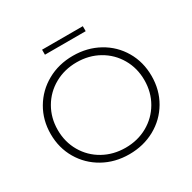

<svg xmlns="http://www.w3.org/2000/svg" viewBox="-181 -1015 1200 1200"><g transform="rotate(-30 419.0 -414.5)"><path d="M419 5Q316 5 233 -41.5Q150 -88 102.5 -169Q55 -250 55 -350Q55 -450 102.5 -531Q150 -612 233 -658.5Q316 -705 419 -705Q522 -705 605 -659Q688 -613 735.5 -532Q783 -451 783 -350Q783 -249 735.5 -168Q688 -87 605 -41Q522 5 419 5ZM419 -42Q507 -42 578 -82Q649 -122 690 -192.5Q731 -263 731 -350Q731 -437 690 -507.5Q649 -578 578 -618Q507 -658 419 -658Q331 -658 259.5 -618Q188 -578 147 -507.5Q106 -437 106 -350Q106 -263 147 -192.5Q188 -122 259.5 -82Q331 -42 419 -42ZM272 -834H566V-798H272Z"/></g></svg>

Font: Hilab Light
Style: Regular
Weight: 300
Designer: Cristianderson Lima
Foundry: Cristianderson
Version: Version 1.0